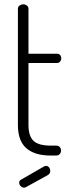

<svg xmlns="http://www.w3.org/2000/svg" viewBox="-20 -721 323 890"><path d="M215 0Q141 0 102 -34Q63 -68 63 -142V-680Q63 -690 71 -695.5Q79 -701 87 -701Q97 -701 104.5 -695.5Q112 -690 112 -680V-472H245Q253 -472 258.5 -466Q264 -460 264 -450Q264 -442 258.5 -435.5Q253 -429 245 -429H112V-142Q112 -90 135.5 -68Q159 -46 215 -46H240Q251 -46 257 -39.5Q263 -33 263 -23Q263 -14 257 -7Q251 0 240 0ZM92 149Q83 149 76 142Q69 135 69 126Q69 115 79 111L185 50Q190 48 193 48Q202 48 207.5 55Q213 62 213 71Q213 84 201 91L101 146Q99 147 96.5 148Q94 149 92 149Z"/></svg>

Font: Dosis Light
Style: Regular
Weight: 300
Designer: EdgarTolentino, PabloImpallari, IginoMarini
Foundry: EdgarTolentino, PabloImpallari, IginoMarini
Version: Version 3.001; ttfautohint (v1.8.2)